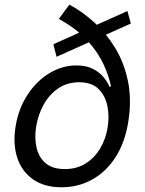

<svg xmlns="http://www.w3.org/2000/svg" viewBox="-20 -792 622 824"><path d="M541.5 -690.9 222.7 -548.3 209 -602.1 526.9 -744.6ZM243.7 11.7Q170.4 11.7 122.1 -22Q73.7 -55.7 54.2 -114.7Q34.7 -173.8 46.9 -249.5Q59.6 -326.7 98.4 -385.7Q137.2 -444.8 192.1 -478Q247.1 -511.2 307.6 -511.2Q348.6 -511.2 377 -497.3Q405.3 -483.4 423.1 -462.4Q440.9 -441.4 449.7 -420.4H456.5Q447.8 -465.3 424.1 -516.6Q400.4 -567.9 354.5 -618.4Q308.6 -668.9 232.4 -710.9L277.8 -772Q333 -742.7 384.5 -696Q436 -649.4 474.4 -586.2Q512.7 -522.9 529.1 -443.8Q545.4 -364.7 530.8 -270.5Q516.6 -180.7 476.1 -117.7Q435.5 -54.7 375.7 -21.5Q315.9 11.7 243.7 11.7ZM258.3 -66.4Q309.1 -66.4 347.4 -90.3Q385.7 -114.3 409.9 -155Q434.1 -195.8 441.9 -245.1Q449.7 -292 440.9 -336.4Q432.1 -380.9 403.1 -409.9Q374 -439 319.8 -439Q268.1 -439 229.5 -412.4Q190.9 -385.7 167.2 -342.8Q143.6 -299.8 135.3 -250Q127.4 -202.1 136.5 -160.2Q145.5 -118.2 175 -92.3Q204.6 -66.4 258.3 -66.4Z"/></svg>

Font: Inter
Style: Italic
Weight: 400
Italic angle: -9.3988°
Designer: Rasmus Andersson
Foundry: rsms
Version: Version 4.001;git-66647c0bb